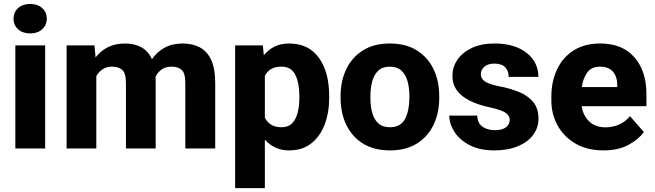

<svg xmlns="http://www.w3.org/2000/svg" viewBox="-20 -761 3356 984"><path d="M49.3 -665Q49.3 -698.2 72.8 -719.5Q96.2 -740.7 134.3 -740.7Q172.9 -740.7 196.3 -719.5Q219.7 -698.2 219.7 -665Q219.7 -632.3 196.3 -611.1Q172.9 -589.8 134.3 -589.8Q96.2 -589.8 72.8 -611.1Q49.3 -632.3 49.3 -665ZM211.4 -528.3V0H58.6V-528.3Z M553.7 -419.4Q526.4 -419.4 506.1 -406.2Q485.8 -393.1 473.6 -370.6V0H321.3V-528.3H464.4L469.7 -466.8Q495.6 -500.5 533.4 -519.3Q571.3 -538.1 621.1 -538.1Q668.5 -538.1 704.1 -518.8Q739.7 -499.5 758.8 -457.5Q784.2 -495.1 823.5 -516.6Q862.8 -538.1 916 -538.1Q965.8 -538.1 1003.4 -518.6Q1041 -499 1062 -454.6Q1083 -410.2 1083 -335V0H929.7V-335Q929.7 -387.2 910.6 -403.3Q891.6 -419.4 858.9 -419.4Q829.6 -419.4 809.3 -405.5Q789.1 -391.6 777.3 -367.7Q777.8 -360.4 777.8 -352.5V0H625.5V-334Q625.5 -386.2 606.4 -402.8Q587.4 -419.4 553.7 -419.4Z M1667 -270V-259.8Q1667 -183.1 1643.6 -122.1Q1620.1 -61 1574.5 -25.6Q1528.8 9.8 1461.9 9.8Q1421.9 9.8 1391.1 -4.9Q1360.4 -19.5 1337.4 -45.4V203.1H1185.1V-528.3H1327.1L1332 -478Q1355.5 -506.3 1387.2 -522.2Q1418.9 -538.1 1461.4 -538.1Q1562 -538.1 1614.5 -464.6Q1667 -391.1 1667 -270ZM1514.2 -259.8V-270Q1514.2 -334.5 1493.7 -377Q1473.1 -419.4 1422.4 -419.4Q1359.9 -419.4 1337.4 -371.6V-158.2Q1348.6 -135.3 1369.4 -122.1Q1390.1 -108.9 1423.3 -108.9Q1457.5 -108.9 1477.3 -129.4Q1497.1 -149.9 1505.6 -184.1Q1514.2 -218.3 1514.2 -259.8Z M1725.6 -258.8V-269Q1725.6 -346.2 1754.9 -407Q1784.2 -467.8 1840.3 -502.9Q1896.5 -538.1 1977.5 -538.1Q2059.6 -538.1 2116 -502.9Q2172.4 -467.8 2201.7 -407Q2231 -346.2 2231 -269V-258.8Q2231 -181.6 2201.7 -120.8Q2172.4 -60.1 2116.2 -25.1Q2060.1 9.8 1978.5 9.8Q1897 9.8 1840.6 -25.1Q1784.2 -60.1 1754.9 -120.8Q1725.6 -181.6 1725.6 -258.8ZM1878.4 -269V-258.8Q1878.4 -216.8 1887.7 -182.9Q1897 -148.9 1918.9 -128.9Q1940.9 -108.9 1978.5 -108.9Q2034.2 -108.9 2056.2 -152.3Q2078.1 -195.8 2078.1 -258.8V-269Q2078.1 -310.1 2068.8 -344.2Q2059.6 -378.4 2037.6 -398.9Q2015.6 -419.4 1977.5 -419.4Q1940.4 -419.4 1918.7 -398.9Q1897 -378.4 1887.7 -344.2Q1878.4 -310.1 1878.4 -269Z M2592.3 -147Q2592.3 -168.5 2570.8 -183.3Q2549.3 -198.2 2485.8 -211.9Q2433.1 -223.1 2390.6 -243.4Q2348.1 -263.7 2323.5 -295.4Q2298.8 -327.1 2298.8 -373Q2298.8 -417.5 2324.2 -454.8Q2349.6 -492.2 2397.7 -515.1Q2445.8 -538.1 2513.2 -538.1Q2618.2 -538.1 2678.7 -490.2Q2739.3 -442.4 2739.3 -367.2H2586.9Q2586.9 -397.5 2569.3 -416.3Q2551.8 -435.1 2512.7 -435.1Q2482.4 -435.1 2463.4 -419.7Q2444.3 -404.3 2444.3 -380.4Q2444.3 -357.9 2465.6 -343.5Q2486.8 -329.1 2538.1 -318.8Q2593.3 -308.6 2638.9 -290Q2684.6 -271.5 2712.2 -238.8Q2739.7 -206.1 2739.7 -152.3Q2739.7 -106 2711.9 -69.1Q2684.1 -32.2 2633.3 -11.2Q2582.5 9.8 2513.2 9.8Q2438.5 9.8 2387 -17.1Q2335.4 -43.9 2309.1 -85Q2282.7 -126 2282.7 -168.5H2425.8Q2427.7 -128.4 2453.6 -111.1Q2479.5 -93.8 2516.6 -93.8Q2553.7 -93.8 2573 -108.6Q2592.3 -123.5 2592.3 -147Z M3073.2 9.8Q2989.3 9.8 2929.4 -25.1Q2869.6 -60.1 2837.6 -118.2Q2805.7 -176.3 2805.7 -246.6V-265.1Q2805.7 -343.8 2835 -405.5Q2864.3 -467.3 2920.2 -502.7Q2976.1 -538.1 3056.6 -538.1Q3169.4 -538.1 3231.2 -467.5Q3293 -397 3293 -279.3V-216.8H2960.9Q2968.8 -167.5 3000.5 -137.9Q3032.2 -108.4 3083 -108.4Q3119.1 -108.4 3151.9 -122.3Q3184.6 -136.2 3208.5 -166L3279.8 -84.5Q3255.4 -48.8 3202.6 -19.5Q3149.9 9.8 3073.2 9.8ZM3055.7 -419.4Q3011.7 -419.4 2990 -390.1Q2968.3 -360.8 2961.9 -314.9H3143.6V-326.7Q3143.1 -368.2 3121.1 -393.8Q3099.1 -419.4 3055.7 -419.4Z"/></svg>

Font: Vazirmatn RD UI ExtraBold
Style: Regular
Weight: 800
Designer: Saber Rastikerdar
Foundry: Saber Rastikerdar
Version: Version 33.003